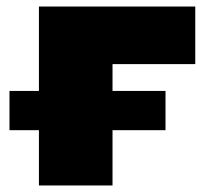

<svg xmlns="http://www.w3.org/2000/svg" viewBox="-20 -567 629 587"><path d="M324 0H99V-169H9V-289H99V-547H577V-371H324V-289H486V-169H324Z"/></svg>

Font: Montserrat-Alt1 Black
Style: Regular
Weight: 900
Designer: Differentunic
Foundry: Differentunic
Version: Version 7.222